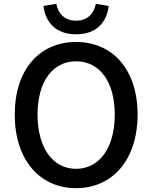

<svg xmlns="http://www.w3.org/2000/svg" viewBox="-20 -969 794 1002"><path d="M377 13C566 13 698 -134 698 -371C698 -608 566 -750 377 -750C188 -750 57 -608 57 -371C57 -134 188 13 377 13ZM377 -88C255 -88 176 -198 176 -371C176 -544 255 -649 377 -649C499 -649 579 -544 579 -371C579 -198 499 -88 377 -88ZM377 -790C483 -790 538 -853 547 -938L480 -949C471 -899 437 -861 377 -861C317 -861 283 -899 274 -949L207 -938C217 -853 271 -790 377 -790Z"/></svg>

Font: Noto Sans CJK KR Medium
Style: Regular
Weight: 500
Designer: Ryoko NISHIZUKA (kana & ideographs); Paul D. Hunt (Latin, Greek & Cyrillic); Wenlong ZHANG (bopomofo); Sandoll Communica
Foundry: Adobe Systems Incorporated
Version: Version 1.004;PS 1.004;hotconv 1.0.82;makeotf.lib2.5.63406